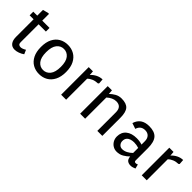

<svg xmlns="http://www.w3.org/2000/svg" viewBox="163 -1626 2608 2608"><g transform="rotate(45 1466.5 -322.5)"><path d="M239 15Q187 15 159 -21Q131 -57 131 -124V-460H55V-530H131V-640L207 -660H227V-530H367V-460H227V-114Q227 -66 274 -66Q305 -66 351 -94L377 -34Q347 -12 309.5 1.5Q272 15 239 15Z M708 15Q639 15 584.5 -16.5Q530 -48 498.5 -110.5Q467 -173 467 -265Q467 -358 498.5 -420Q530 -482 584.5 -513.5Q639 -545 708 -545Q777 -545 831.5 -513.5Q886 -482 918 -420Q950 -358 950 -265Q950 -173 918 -110.5Q886 -48 831.5 -16.5Q777 15 708 15ZM708 -63Q770 -63 810 -112.5Q850 -162 850 -265Q850 -368 810 -417.5Q770 -467 708 -467Q647 -467 607 -417.5Q567 -368 567 -265Q567 -162 607 -112.5Q647 -63 708 -63Z M1120 0V-530H1201L1206 -465Q1237 -500 1280 -522Q1323 -544 1371 -545L1376 -473L1364 -462Q1318 -461 1280 -445.5Q1242 -430 1216 -403V0Z M1485 0V-530H1566L1571 -466Q1602 -497 1644 -521Q1686 -545 1738 -545Q1832 -545 1871.5 -499.5Q1911 -454 1911 -346V0H1815V-356Q1815 -467 1714 -467Q1679 -467 1645 -451Q1611 -435 1581 -407V0Z M2199 15Q2159 15 2126.5 -5Q2094 -25 2075 -59Q2056 -93 2056 -135Q2056 -217 2112 -263Q2168 -309 2265 -309Q2292 -309 2319 -305Q2346 -301 2371 -293V-356Q2371 -408 2344 -437.5Q2317 -467 2269 -467Q2185 -467 2160 -384L2077 -412Q2117 -545 2269 -545Q2373 -545 2420 -492.5Q2467 -440 2467 -321V-85Q2467 -69 2474.5 -63.5Q2482 -58 2493 -58Q2501 -58 2510.5 -60.5Q2520 -63 2527 -67L2543 -5Q2527 2 2508 8.5Q2489 15 2466 15Q2430 15 2405.5 -3Q2381 -21 2376 -70Q2345 -38 2300.5 -11.5Q2256 15 2199 15ZM2228 -63Q2266 -63 2303 -82Q2340 -101 2371 -132V-229Q2350 -236 2326 -240Q2302 -244 2279 -244Q2246 -244 2217 -234.5Q2188 -225 2170 -203Q2152 -181 2152 -143Q2152 -110 2173 -86.5Q2194 -63 2228 -63Z M2668 0V-530H2749L2754 -465Q2785 -500 2828 -522Q2871 -544 2919 -545L2924 -473L2912 -462Q2866 -461 2828 -445.5Q2790 -430 2764 -403V0Z"/></g></svg>

Font: Orienta
Style: Regular
Weight: 400
Designer: Eduardo Rodriguez Tunni
Foundry: Eduardo Rodriguez Tunni
Version: Version 1.002; ttfautohint (v1.8.4.7-5d5b);gftools[0.9.23]